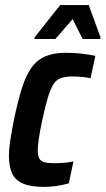

<svg xmlns="http://www.w3.org/2000/svg" viewBox="-20 -725 414 753"><path d="M153 8Q101 8 70.5 -5Q40 -18 27.5 -45Q15 -72 15 -113Q15 -140 20.5 -176Q26 -212 35 -257Q50 -328 65.5 -378Q81 -428 103 -459Q125 -490 158 -504Q191 -518 239 -518Q271 -518 301 -514.5Q331 -511 354 -506L335 -418Q319 -422 299 -423.5Q279 -425 263 -425Q237 -425 219.5 -419Q202 -413 190.5 -396Q179 -379 168.5 -345Q158 -311 146 -255Q137 -212 132.5 -182.5Q128 -153 128 -134Q128 -113 134.5 -102.5Q141 -92 155 -88.5Q169 -85 192 -85Q210 -85 230.5 -86.5Q251 -88 268 -92L250 -6Q226 1 201 4.5Q176 8 153 8ZM115 -572 116 -579 216 -705H328L374 -579L373 -572H304L265 -650L197 -572Z"/></svg>

Font: Saira Condensed SemiBold
Style: Italic
Weight: 600
Width: 3
Italic angle: -12°
Designer: Hector Gatti with collaboration of the Omnibus-Type team
Foundry: Omnibus-Type
Version: Version 1.101